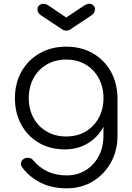

<svg xmlns="http://www.w3.org/2000/svg" viewBox="-20 -805 717 1041"><path d="M331 5Q252 5 191 -30.5Q130 -66 95.5 -129Q61 -192 61 -273Q61 -355 97 -418Q133 -481 196 -516.5Q259 -552 339 -552Q420 -552 482.5 -516.5Q545 -481 580.5 -418Q616 -355 617 -273L572 -249Q572 -175 541 -117.5Q510 -60 455.5 -27.5Q401 5 331 5ZM341 216Q262 216 202 186.5Q142 157 103 106Q92 94 93.5 80Q95 66 108 57Q121 48 137 51Q153 54 162 66Q191 102 236.5 124Q282 146 342 146Q398 146 443 119Q488 92 514.5 43Q541 -6 541 -72V-224L570 -282L617 -273V-69Q617 12 581 76.5Q545 141 483 178.5Q421 216 341 216ZM339 -65Q398 -65 443.5 -91.5Q489 -118 515 -165Q541 -212 541 -273Q541 -334 515 -381.5Q489 -429 443.5 -455.5Q398 -482 339 -482Q280 -482 234 -455.5Q188 -429 162 -381.5Q136 -334 136 -273Q136 -212 162 -165Q188 -118 234 -91.5Q280 -65 339 -65ZM339 -639Q326 -639 320 -644L202 -722Q183 -735 183 -755Q183 -774 202 -782Q221 -790 246 -773L339 -710L432 -772Q460 -791 477.5 -782Q495 -773 495 -755Q495 -735 476 -722L359 -644Q352 -639 339 -639Z"/></svg>

Font: Comfortaa
Style: Regular
Weight: 400
Designer: Johan Aakerlund
Foundry: Johan Aakerlund
Version: Version 3.104; ttfautohint (v1.8.1.43-b0c9)